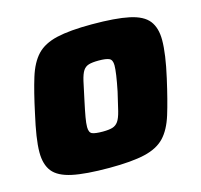

<svg xmlns="http://www.w3.org/2000/svg" viewBox="-83 -608 738 705"><g transform="rotate(-15 286.0 -255.0)"><path d="M250 8Q160 8 109 -3Q58 -14 37 -40.5Q16 -67 16 -113Q16 -140 21.5 -175.5Q27 -211 37 -255Q54 -335 70 -386.5Q86 -438 113 -466.5Q140 -495 189.5 -506.5Q239 -518 323 -518Q413 -518 464.5 -507Q516 -496 537 -469Q558 -442 558 -396Q558 -343 538 -255Q520 -175 504 -123.5Q488 -72 461 -43.5Q434 -15 384.5 -3.5Q335 8 250 8ZM261 -127Q284 -127 297.5 -131Q311 -135 319.5 -147Q328 -159 334.5 -185Q341 -211 351 -255Q365 -324 365 -351Q365 -372 353 -377.5Q341 -383 313 -383Q289 -383 275.5 -379Q262 -375 254 -363Q246 -351 240 -325Q234 -299 225 -255Q217 -218 213 -195Q209 -172 209 -158Q209 -137 220.5 -132Q232 -127 261 -127Z"/></g></svg>

Font: Saira ExtraBold
Style: Italic
Weight: 800
Italic angle: -12°
Designer: Hector Gatti with collaboration of the Omnibus-Type team
Foundry: Omnibus-Type
Version: Version 1.100; ttfautohint (v1.8.3)